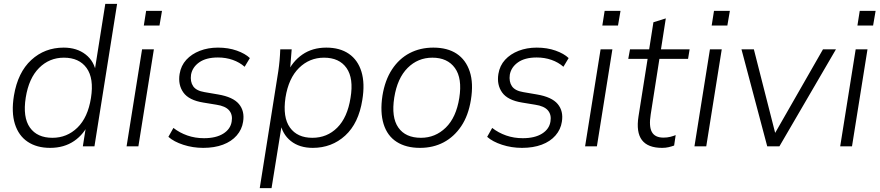

<svg xmlns="http://www.w3.org/2000/svg" viewBox="-20 -756 4546 992"><path d="M239 8Q170 8 123 -23.5Q76 -55 57 -115.5Q38 -176 52 -262Q72 -382 141.5 -446Q211 -510 309 -510Q377 -510 422.5 -474.5Q468 -439 477 -377H467L524 -736H585L468 0H408L428 -126H442Q415 -63 363 -27.5Q311 8 239 8ZM251 -44Q326 -44 380 -96.5Q434 -149 450 -250Q466 -351 427.5 -404.5Q389 -458 310 -458Q235 -458 182 -405Q129 -352 113 -252Q97 -150 134.5 -97Q172 -44 251 -44Z M634 0 714 -501H775L695 0ZM723 -624 735 -700H817L804 -624Z M1030 8Q976 8 927 -8Q878 -24 850 -49L876 -95Q908 -70 948 -56Q988 -42 1034 -42Q1096 -42 1133.5 -65.5Q1171 -89 1177 -128Q1183 -163 1164 -185.5Q1145 -208 1098 -215L1031 -226Q956 -238 927.5 -278Q899 -318 908 -374Q915 -417 942.5 -447Q970 -477 1012.5 -493.5Q1055 -510 1106 -510Q1160 -510 1203.5 -494.5Q1247 -479 1271 -456L1244 -411Q1218 -434 1182.5 -446.5Q1147 -459 1106 -459Q1045 -459 1009.5 -434Q974 -409 967 -370Q962 -334 978 -310.5Q994 -287 1037 -280L1107 -268Q1184 -255 1214.5 -218.5Q1245 -182 1236 -127Q1230 -87 1203 -56Q1176 -25 1132 -8.5Q1088 8 1030 8Z M1322 216 1418 -389Q1422 -416 1424.5 -444Q1427 -472 1428 -501H1487L1477 -376H1463Q1490 -438 1542 -474Q1594 -510 1666 -510Q1736 -510 1782.5 -478Q1829 -446 1847.5 -385.5Q1866 -325 1852 -240Q1833 -119 1763.5 -55.5Q1694 8 1596 8Q1527 8 1482.5 -27.5Q1438 -63 1427 -125H1438L1383 216ZM1594 -44Q1670 -44 1722.5 -96.5Q1775 -149 1791 -250Q1808 -351 1770.5 -404.5Q1733 -458 1654 -458Q1579 -458 1525 -405Q1471 -352 1455 -252Q1440 -150 1478 -97Q1516 -44 1594 -44Z M2150 8Q2078 8 2029.5 -23Q1981 -54 1962 -115Q1943 -176 1956 -262Q1969 -342 2005.5 -397.5Q2042 -453 2096.5 -481.5Q2151 -510 2219 -510Q2292 -510 2339.5 -478.5Q2387 -447 2407 -386.5Q2427 -326 2413 -240Q2400 -159 2363 -104Q2326 -49 2272 -20.5Q2218 8 2150 8ZM2155 -44Q2229 -44 2283 -96.5Q2337 -149 2353 -250Q2369 -351 2330.5 -404.5Q2292 -458 2214 -458Q2139 -458 2086 -405Q2033 -352 2017 -252Q2001 -150 2038 -97Q2075 -44 2155 -44Z M2677 8Q2623 8 2574 -8Q2525 -24 2497 -49L2523 -95Q2555 -70 2595 -56Q2635 -42 2681 -42Q2743 -42 2780.5 -65.5Q2818 -89 2824 -128Q2830 -163 2811 -185.5Q2792 -208 2745 -215L2678 -226Q2603 -238 2574.5 -278Q2546 -318 2555 -374Q2562 -417 2589.5 -447Q2617 -477 2659.5 -493.5Q2702 -510 2753 -510Q2807 -510 2850.5 -494.5Q2894 -479 2918 -456L2891 -411Q2865 -434 2829.5 -446.5Q2794 -459 2753 -459Q2692 -459 2656.5 -434Q2621 -409 2614 -370Q2609 -334 2625 -310.5Q2641 -287 2684 -280L2754 -268Q2831 -255 2861.5 -218.5Q2892 -182 2883 -127Q2877 -87 2850 -56Q2823 -25 2779 -8.5Q2735 8 2677 8Z M3003 0 3083 -501H3144L3064 0ZM3092 -624 3104 -700H3186L3173 -624Z M3401 8Q3327 8 3296.5 -32.5Q3266 -73 3279 -155L3326 -452H3226L3235 -501H3334L3356 -641L3420 -661L3395 -501H3543L3535 -452H3387L3342 -165Q3332 -103 3348 -74Q3364 -45 3408 -45Q3427 -45 3443 -49Q3459 -53 3471 -58L3463 -4Q3449 1 3434 4.5Q3419 8 3401 8Z M3568 0 3648 -501H3709L3629 0ZM3657 -624 3669 -700H3751L3738 -624Z M3944 0 3811 -501H3875L3993 -38H3967L4232 -501H4299L4007 0Z M4321 0 4401 -501H4462L4382 0ZM4410 -624 4422 -700H4504L4491 -624Z"/></svg>

Font: Mulish ExtraLight Light
Style: Italic
Weight: 300
Italic angle: -9°
Version: Version 3.603